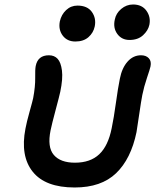

<svg xmlns="http://www.w3.org/2000/svg" viewBox="-20 -850 694 851"><path d="M554.2 -672.9Q519.5 -672.9 500 -699.5Q480.5 -726.1 488.8 -763.2Q494.1 -791 517.3 -810.5Q540.5 -830.1 569.8 -830.1Q609.4 -830.1 629.2 -802.2Q648.9 -774.4 642.1 -740.2Q636.7 -714.8 614 -693.8Q591.3 -672.9 554.2 -672.9ZM245.1 -754.9Q252 -785.6 273.2 -805.4Q294.4 -825.2 323.2 -825.2Q367.2 -825.2 387.2 -797.1Q407.2 -769 399.9 -732.9Q394 -704.6 372.1 -685.3Q350.1 -666 314 -666Q277.8 -666 258.1 -692.1Q238.3 -718.3 245.1 -754.9ZM311 -19Q180.7 -19 125 -88.9Q69.3 -158.7 92.8 -279.8Q98.1 -308.6 111.3 -355.7Q124.5 -402.8 127 -415Q136.7 -466.8 136 -504.4Q135.3 -542 138.2 -557.1Q147.5 -605 196.8 -605Q221.2 -605 235.6 -589.1Q250 -573.2 254.6 -537.4Q259.3 -501.5 247.1 -442.9Q242.2 -420.9 226.1 -360.8Q210 -300.8 204.1 -272Q189 -197.8 218.5 -163.3Q248 -128.9 312 -128.9Q380.4 -128.9 419.9 -166.3Q459.5 -203.6 475.1 -282.2Q484.4 -326.7 493.7 -393.6Q502.9 -460.4 511.2 -501Q520.5 -548.8 545.4 -576.9Q570.3 -605 605 -605Q627.4 -605 639.6 -591.8Q651.9 -578.6 647 -555.2Q644.5 -543.5 631.3 -504.6Q618.2 -465.8 610.8 -429.2Q605.5 -402.3 597.4 -345.9Q589.4 -289.6 585 -264.2Q560.5 -145.5 494.6 -82.3Q428.7 -19 311 -19Z"/></svg>

Font: Shantell Sans Irregular Bouncy
Style: Italic
Weight: 500
Italic angle: -11.31°
Designer: Stephen Nixon, Anya Danilova, Shantell Martin
Foundry: Arrow Type
Version: Version 1.006;[9816181b4]